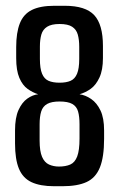

<svg xmlns="http://www.w3.org/2000/svg" viewBox="-20 -642 412 664"><path d="M167 2Q119 2 89 -12Q59 -26 45.5 -58.5Q32 -91 32 -146V-191Q32 -235 44 -261.5Q56 -288 74.5 -301Q93 -314 112 -316Q93 -322 75.5 -334.5Q58 -347 47 -372.5Q36 -398 36 -441V-479Q36 -529 48.5 -561Q61 -593 90 -607.5Q119 -622 168 -622H204Q276 -622 306 -589.5Q336 -557 336 -483V-441Q336 -400 324 -374Q312 -348 294 -335Q276 -322 255 -316Q276 -313 295.5 -299.5Q315 -286 327.5 -260Q340 -234 340 -191V-162Q340 -99 325.5 -63Q311 -27 279.5 -12.5Q248 2 196 2ZM184 -66Q207 -66 223 -73Q239 -80 247 -101Q255 -122 255 -163V-212Q255 -239 250 -256.5Q245 -274 230 -282.5Q215 -291 186 -291Q158 -291 143 -282.5Q128 -274 122.5 -256.5Q117 -239 117 -212V-156Q117 -119 125.5 -99.5Q134 -80 149.5 -73Q165 -66 184 -66ZM186 -356Q209 -356 224 -362.5Q239 -369 246.5 -387Q254 -405 254 -438V-480Q254 -505 249 -522.5Q244 -540 229.5 -549.5Q215 -559 186 -559Q158 -559 143 -549.5Q128 -540 123 -522.5Q118 -505 118 -481V-438Q118 -405 125.5 -387Q133 -369 148 -362.5Q163 -356 186 -356Z"/></svg>

Font: Smooch Sans Thin SemiBold
Style: Regular
Weight: 600
Version: Version 1.010